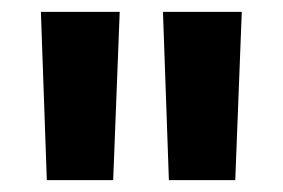

<svg xmlns="http://www.w3.org/2000/svg" viewBox="-20 -720 477 324"><path d="M59 -416H171L182 -700H49ZM265 -416H377L388 -700H255Z"/></svg>

Font: Montserrat Lite
Style: Bold
Weight: 700
Designer: Julieta Ulanovsky
Foundry: Julieta Ulanovsky
Version: Version 7.200;PS 007.200;hotconv 1.0.88;makeotf.lib2.5.64775